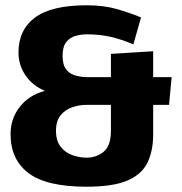

<svg xmlns="http://www.w3.org/2000/svg" viewBox="-20 -699 690 727"><path d="M400 -204V-302H308Q281 -302 254 -293Q227 -284 209.5 -262.5Q192 -241 192 -204Q192 -166 209.5 -143.5Q227 -121 254 -111.5Q281 -102 308 -102Q345 -102 372.5 -124.5Q400 -147 400 -204ZM308 8Q156 8 88 -43.5Q20 -95 20 -191Q20 -250 55 -294.5Q90 -339 150 -355Q104 -374 77 -413Q50 -452 50 -500Q50 -586 112.5 -632.5Q175 -679 308 -679Q374 -679 425 -664Q476 -649 514 -633L485 -531Q440 -550 399 -559.5Q358 -569 308 -569Q289 -569 267.5 -563.5Q246 -558 231.5 -540.5Q217 -523 217 -488Q217 -452 231.5 -435Q246 -418 267.5 -412.5Q289 -407 308 -407H400V-495L560 -505V-407H630L620 -302H560V-191Q560 -127 538 -82.5Q516 -38 461.5 -15Q407 8 308 8Z"/></svg>

Font: Epunda Sans ExtraBold
Style: Regular
Weight: 800
Designer: Simon Atzbach
Foundry: typofactur
Version: Version 2.204; ttfautohint (v1.8.4.7-5d5b)